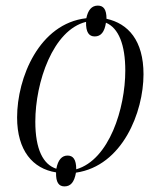

<svg xmlns="http://www.w3.org/2000/svg" viewBox="-20 -609 572 685"><path d="M210 56C232 56 245 41 251 7C417 -17 492 -209 492 -344C492 -465 437 -525 360 -542C360 -576 349 -589 329 -589C307 -589 294 -573 288 -544C120 -525 41 -332 41 -190C41 -72 97 -7 180 6C179 42 190 56 210 56ZM252 -5C252 -40 241 -54 221 -54C201 -54 187 -39 181 -7C134 -22 106 -76 106 -175C106 -316 169 -502 287 -531C286 -493 298 -479 318 -479C340 -479 353 -495 358 -528C403 -509 427 -450 427 -357C427 -223 370 -39 252 -5Z"/></svg>

Font: Noto Serif Display SemiCondensed Light
Style: Italic
Weight: 300
Width: 4
Italic angle: -12°
Designer: Monotype Design Team
Foundry: Monotype Imaging Inc.
Version: Version 2.009